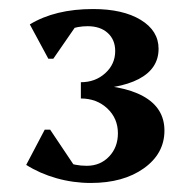

<svg xmlns="http://www.w3.org/2000/svg" viewBox="-20 -797 423 425"><path d="M181 -392Q142 -392 105 -402.5Q68 -413 38 -432L79 -510H91L158 -410L97 -415L92 -468Q118 -430 172 -430Q202 -430 221.5 -450.5Q241 -471 241 -502Q241 -535 217.5 -557Q194 -579 159 -579V-610Q250 -610 297 -584Q344 -558 344 -508Q344 -457 298.5 -424.5Q253 -392 181 -392ZM159 -599V-615Q191 -615 213 -635Q235 -655 235 -684Q235 -709 218.5 -724Q202 -739 174 -739Q130 -739 98 -709L101 -759L165 -764L98 -667H87L46 -743Q102 -777 186 -777Q252 -777 291.5 -753Q331 -729 331 -689Q331 -645 287 -622Q243 -599 159 -599Z"/></svg>

Font: Platypi Light SemiBold
Style: Regular
Weight: 600
Version: Version 1.200